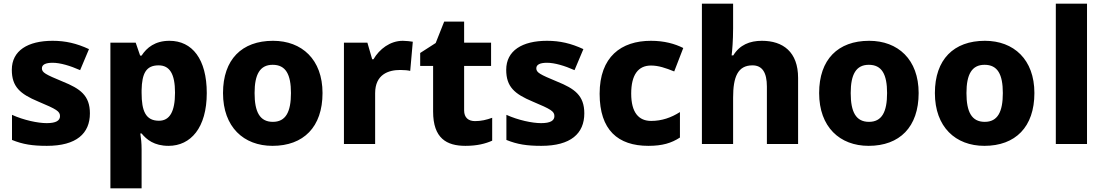

<svg xmlns="http://www.w3.org/2000/svg" viewBox="-20 -780 5980 1040"><path d="M467 -166C467 -263 414 -300 320 -338C226 -377 207 -387 207 -410C207 -430 227 -440 265 -440C306 -440 360 -424 414 -400L462 -514C395 -545 335 -559 265 -559C131 -559 44 -506 44 -402C44 -310 89 -271 187 -230C287 -188 305 -177 305 -151C305 -127 284 -113 233 -113C185 -113 109 -129 45 -158V-22C104 2 156 10 234 10C394 10 467 -57 467 -166Z M898 -559C820 -559 775 -522 747 -479H739L715 -549H578V240H747V28C747 -4 744 -32 740 -57H747C774 -24 815 10 893 10C1013 10 1100 -88 1100 -276C1100 -460 1021 -559 898 -559ZM839 -426C899 -426 928 -380 928 -278C928 -175 899 -126 841 -126C769 -126 747 -179 747 -277V-292C749 -382 771 -426 839 -426Z M1727 -276C1727 -458 1615 -559 1459 -559C1290 -559 1188 -458 1188 -276C1188 -92 1300 10 1456 10C1624 10 1727 -92 1727 -276ZM1359 -276C1359 -377 1388 -429 1457 -429C1528 -429 1556 -377 1556 -276C1556 -174 1528 -120 1458 -120C1387 -120 1359 -174 1359 -276Z M2162 -559C2093 -559 2035 -514 2003 -459H1996L1970 -549H1843V0H2012V-275C2012 -377 2084 -401 2148 -401C2171 -401 2190 -399 2202 -396L2216 -554C2204 -556 2180 -559 2162 -559Z M2553 -124C2517 -124 2494 -143 2494 -182V-423H2640V-549H2494V-663H2386L2340 -547L2256 -493V-423H2326V-176C2326 -31 2399 10 2501 10C2565 10 2610 -2 2646 -18V-142C2615 -131 2587 -124 2553 -124Z M3145 -166C3145 -263 3092 -300 2998 -338C2904 -377 2885 -387 2885 -410C2885 -430 2905 -440 2943 -440C2984 -440 3038 -424 3092 -400L3140 -514C3073 -545 3013 -559 2943 -559C2809 -559 2722 -506 2722 -402C2722 -310 2767 -271 2865 -230C2965 -188 2983 -177 2983 -151C2983 -127 2962 -113 2911 -113C2863 -113 2787 -129 2723 -158V-22C2782 2 2834 10 2912 10C3072 10 3145 -57 3145 -166Z M3492 10C3568 10 3617 -5 3663 -35V-173C3616 -143 3565 -125 3507 -125C3440 -125 3399 -170 3399 -273C3399 -375 3437 -425 3506 -425C3547 -425 3585 -412 3632 -393L3681 -520C3635 -543 3578 -559 3506 -559C3344 -559 3228 -472 3228 -272C3228 -76 3327 10 3492 10Z M3951 -627V-760H3782V0H3951V-251C3951 -363 3976 -426 4056 -426C4109 -426 4134 -387 4134 -311V0H4303V-358C4303 -499 4221 -559 4107 -559C4041 -559 3987 -537 3952 -480H3943C3946 -504 3951 -560 3951 -627Z M4956 -276C4956 -458 4844 -559 4688 -559C4519 -559 4417 -458 4417 -276C4417 -92 4529 10 4685 10C4853 10 4956 -92 4956 -276ZM4588 -276C4588 -377 4617 -429 4686 -429C4757 -429 4785 -377 4785 -276C4785 -174 4757 -120 4687 -120C4616 -120 4588 -174 4588 -276Z M5583 -276C5583 -458 5471 -559 5315 -559C5146 -559 5044 -458 5044 -276C5044 -92 5156 10 5312 10C5480 10 5583 -92 5583 -276ZM5215 -276C5215 -377 5244 -429 5313 -429C5384 -429 5412 -377 5412 -276C5412 -174 5384 -120 5314 -120C5243 -120 5215 -174 5215 -276Z M5868 0V-760H5699V0Z"/></svg>

Font: Noto Sans Arabic ExtBd
Style: Regular
Weight: 800
Designer: Monotype Design Team, Nadine Chahine, Nizar Qandah and Khaled Hosny
Foundry: Monotype Imaging Inc.
Version: Version 2.012